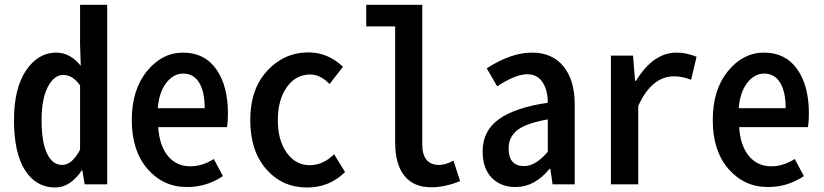

<svg xmlns="http://www.w3.org/2000/svg" viewBox="-20 -790 3530 823"><path d="M216.8 13.7Q134.8 13.7 87.4 -60.1Q40 -133.8 40 -275.4Q40 -412.1 91.8 -488.3Q143.6 -564.5 220.7 -564.5Q281.2 -564.5 326.2 -507.8L323.2 -599.6V-769.5H439.5V0H342.8L333 -60.5H331.1Q281.2 13.7 216.8 13.7ZM246.1 -83Q289.1 -83 323.2 -148.4V-423.8Q292 -468.8 251 -468.8Q211.9 -468.8 185.1 -417.5Q158.2 -366.2 158.2 -275.4Q158.2 -180.7 181.6 -131.8Q205.1 -83 246.1 -83Z M781.2 11.7Q679.7 11.7 612.3 -65.9Q544.9 -143.6 544.9 -275.4Q544.9 -405.3 609.9 -484.9Q674.8 -564.5 764.6 -564.5Q856.4 -564.5 906.7 -493.7Q957 -422.9 957 -303.7Q957 -270.5 953.1 -245.1H658.2Q663.1 -166 699.7 -121.6Q736.3 -77.1 795.9 -77.1Q846.7 -77.1 896.5 -108.4L935.5 -35.2Q866.2 11.7 781.2 11.7ZM656.2 -326.2H857.4Q857.4 -397.5 833.5 -436Q809.6 -474.6 765.6 -474.6Q723.6 -474.6 692.9 -435.1Q662.1 -395.5 656.2 -326.2Z M1295.9 13.7Q1190.4 13.7 1121.6 -64.5Q1052.7 -142.6 1052.7 -275.4Q1052.7 -408.2 1125.5 -486.8Q1198.2 -565.4 1302.7 -565.4Q1384.8 -565.4 1450.2 -503.9L1392.6 -429.7Q1353.5 -470.7 1309.6 -470.7Q1248 -470.7 1209.5 -416.5Q1170.9 -362.3 1170.9 -275.4Q1170.9 -188.5 1209 -135.3Q1247.1 -82 1307.6 -82Q1365.2 -82 1412.1 -128.9L1459 -52.7Q1392.6 13.7 1295.9 13.7Z M1828.1 12.7Q1752.9 12.7 1713.4 -36.6Q1673.8 -85.9 1673.8 -178.7V-676.8H1549.8V-769.5H1790V-171.9Q1790 -83 1862.3 -83Q1890.6 -83 1923.8 -101.6L1952.1 -13.7Q1887.7 12.7 1828.1 12.7Z M2190.4 11.7Q2126 11.7 2087.4 -28.3Q2048.8 -68.4 2048.8 -140.6Q2048.8 -229.5 2118.7 -279.3Q2188.5 -329.1 2328.1 -349.6Q2328.1 -403.3 2305.7 -437.5Q2283.2 -471.7 2240.2 -471.7Q2189.5 -471.7 2111.3 -419.9L2066.4 -497.1Q2170.9 -564.5 2260.7 -564.5Q2346.7 -564.5 2395 -505.9Q2443.4 -447.3 2443.4 -342.8V0H2348.6L2338.9 -66.4H2335.9Q2271.5 11.7 2190.4 11.7ZM2226.6 -78.1Q2276.4 -78.1 2328.1 -139.6V-278.3Q2235.4 -261.7 2197.8 -232.4Q2160.2 -203.1 2160.2 -153.3Q2160.2 -78.1 2226.6 -78.1Z M2598.6 0V-551.8H2693.4L2702.1 -443.4H2706.1Q2780.3 -564.5 2879.9 -564.5Q2920.9 -564.5 2965.8 -546.9L2942.4 -448.2Q2902.3 -462.9 2870.1 -462.9Q2773.4 -462.9 2715.8 -335.9V0Z M3271.5 11.7Q3169.9 11.7 3102.5 -65.9Q3035.2 -143.6 3035.2 -275.4Q3035.2 -405.3 3100.1 -484.9Q3165 -564.5 3254.9 -564.5Q3346.7 -564.5 3397 -493.7Q3447.3 -422.9 3447.3 -303.7Q3447.3 -270.5 3443.4 -245.1H3148.4Q3153.3 -166 3189.9 -121.6Q3226.6 -77.1 3286.1 -77.1Q3336.9 -77.1 3386.7 -108.4L3425.8 -35.2Q3356.4 11.7 3271.5 11.7ZM3146.5 -326.2H3347.7Q3347.7 -397.5 3323.7 -436Q3299.8 -474.6 3255.9 -474.6Q3213.9 -474.6 3183.1 -435.1Q3152.3 -395.5 3146.5 -326.2Z"/></svg>

Font: Gen Shin Gothic Monospace Medium
Style: Regular
Weight: 500
Designer: [Source Han Sans]
Ryoko NISHIZUKA  (kana & ideographs); Paul D. Hunt (Latin, Greek & Cyrillic); Wenlong ZHANG  (bopomofo
Version: Version 1.002.20150607